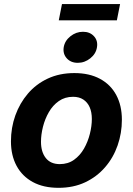

<svg xmlns="http://www.w3.org/2000/svg" viewBox="-20 -902 646 933"><path d="M264.6 10.7Q191.4 10.7 139.6 -17.3Q87.9 -45.4 60.5 -96.2Q33.2 -147 33.2 -215.3Q33.2 -281.2 54.4 -340.8Q75.7 -400.4 115.5 -447Q155.3 -493.7 212.4 -520.3Q269.5 -546.9 341.3 -546.9Q414.1 -546.9 465.8 -519Q517.6 -491.2 544.9 -440.2Q572.3 -389.2 572.3 -320.3Q572.3 -254.9 551.5 -195.3Q530.8 -135.7 490.7 -89.4Q450.7 -43 393.8 -16.1Q336.9 10.7 264.6 10.7ZM270.5 -104.5Q310.5 -104.5 339.8 -125.5Q369.1 -146.5 388.2 -179.9Q407.2 -213.4 416.7 -251.5Q426.3 -289.6 426.3 -323.7Q426.3 -356.9 415.8 -380.9Q405.3 -404.8 385 -418.2Q364.7 -431.6 335 -431.6Q295.4 -431.6 265.9 -410.9Q236.3 -390.1 217.3 -356.9Q198.2 -323.7 188.7 -285.6Q179.2 -247.6 179.2 -212.9Q179.2 -163.6 202.6 -134Q226.1 -104.5 270.5 -104.5ZM357.9 -596.7Q324.2 -596.7 304.4 -618.7Q284.7 -640.6 289.6 -672.4Q294.9 -704.1 322.3 -725.8Q349.6 -747.6 383.3 -747.6Q417 -747.6 436.8 -725.8Q456.5 -704.1 451.2 -672.4Q446.3 -640.6 418.9 -618.7Q391.6 -596.7 357.9 -596.7ZM563.5 -882.3 547.9 -803.2H265.6L281.2 -882.3Z"/></svg>

Font: Inter 18pt
Style: Bold Italic
Weight: 700
Italic angle: -9.3988°
Designer: Rasmus Andersson
Foundry: rsms
Version: Version 4.001;git-66647c0bb